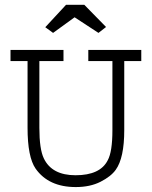

<svg xmlns="http://www.w3.org/2000/svg" viewBox="-20 -756 626 793"><path d="M23.4 -549.8H242.2V-503.9H142.6V-228.5Q142.6 -139.6 161.1 -101.6Q194.3 -32.2 292 -32.2Q393.6 -32.2 424.8 -93.8Q444.3 -128.9 444.3 -218.8V-503.9H344.7V-549.8H563.5V-503.9H493.2V-218.8Q493.2 -103.5 458 -54.7Q438.5 -27.3 395.5 -5.4Q352.5 16.6 293 16.6Q180.7 16.6 127 -59.6Q93.8 -107.4 93.8 -228.5V-503.9H23.4ZM252.9 -736.3H328.1L418 -644.5L386.7 -620.1L288.1 -684.6L199.2 -620.1L167 -643.6Z"/></svg>

Font: Thabit
Style: Regular
Weight: 500
Designer: Regenerated by Nadim Shaikli
Foundry: MAK Alagha
Version: 0.01